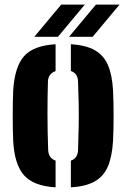

<svg xmlns="http://www.w3.org/2000/svg" viewBox="-20 -800 545 829"><path d="M37 -191Q36 -210 35.5 -239.2Q35 -268.5 35 -301.2Q35 -334 35.5 -363Q36 -392 37 -410Q43.5 -512 84.2 -557.8Q125 -603.5 220 -609V-493Q188 -481.5 187 -448Q185 -386.5 185 -309.2Q185 -232 188 -153Q189 -117.5 220 -106.5V9Q124 3 83.2 -43.8Q42.5 -90.5 37 -191ZM286 9V-106.5Q316 -116.5 317 -153Q319 -212 319.8 -258.5Q320.5 -305 319.8 -349.8Q319 -394.5 317 -448Q316 -483.5 286 -493.5V-609Q351.5 -605 389.8 -583Q428 -561 446.2 -518.5Q464.5 -476 468 -410Q469 -391 469.8 -361.5Q470.5 -332 470.5 -299.5Q470.5 -267 469.8 -238Q469 -209 468 -191Q464 -124 445.8 -81.2Q427.5 -38.5 389.2 -16.8Q351 5 286 9ZM128 -641 244 -780H346L230 -641ZM278 -641 394 -780H496L380 -641Z"/></svg>

Font: Big Shoulders Stencil Text Black
Style: Regular
Weight: 900
Designer: Patric King
Foundry: XO Type Co
Version: Version 1.000